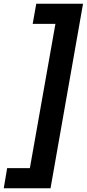

<svg xmlns="http://www.w3.org/2000/svg" viewBox="-147 -892 462 1022"><path d="M122 110H-127L-109 3H12L148 -765H27L46 -872H295Z"/></svg>

Font: Open Sauce Sans Black Italic
Style: Regular
Weight: 900
Italic angle: -10°
Designer: Alfredo Marco Pradil
Foundry: Creative Sauce Fz LLC
Version: Version 1.477